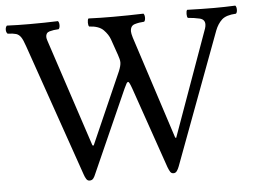

<svg xmlns="http://www.w3.org/2000/svg" viewBox="-49 -709 1053 783"><g transform="rotate(-5 478.0 -317.5)"><path d="M810 -565Q813 -574 813 -582Q813 -602 791.5 -607Q770 -612 744 -614Q740 -618 740 -630Q740 -643 744 -647Q774 -646 804.5 -645.5Q835 -645 854 -645Q874 -645 896.5 -645.5Q919 -646 941 -647Q946 -642 946 -630Q946 -619 941 -614Q900 -612 882.5 -595.5Q865 -579 855 -553L654 -14Q650 -3 644.5 4.5Q639 12 631 12Q622 12 617.5 5Q613 -2 608 -15L493 -347Q483 -375 479 -375Q475 -375 472 -370Q469 -365 462 -350L313 -15Q308 -2 302.5 5Q297 12 287 12Q279 12 274 4.5Q269 -3 265 -15L77 -556Q68 -583 60 -594.5Q52 -606 40.5 -609.5Q29 -613 6 -614Q0 -620 0 -630Q0 -641 6 -647Q28 -646 50.5 -645.5Q73 -645 99 -645Q128 -645 159 -645.5Q190 -646 215 -647Q220 -642 220 -630Q220 -619 215 -614Q193 -613 177.5 -608.5Q162 -604 162 -587Q162 -581 165 -572L311 -130L316 -129L445 -422Q454 -444 454 -457Q454 -464 452 -471.5Q450 -479 447 -488L424 -554Q417 -574 398.5 -593Q380 -612 340 -614Q336 -618 336 -630Q336 -643 340 -647Q364 -646 389.5 -645.5Q415 -645 440 -645Q470 -645 502 -645.5Q534 -646 565 -647Q570 -642 570 -630Q570 -619 565 -614Q544 -613 526 -607.5Q508 -602 508 -579Q508 -571 513 -554L650 -132L654 -131Z"/></g></svg>

Font: Triodion
Style: Regular
Weight: 400
Version: Version 1.201; ttfautohint (v1.8.4.7-5d5b)